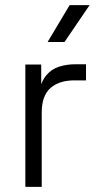

<svg xmlns="http://www.w3.org/2000/svg" viewBox="-20 -730 378 750"><path d="M79 0V-478H141V-364L131 -365Q140 -411 160.5 -435.5Q181 -460 210.5 -469.5Q240 -479 275 -479H316V-416H270Q211 -416 177 -386Q143 -356 143 -290V0ZM166 -566 252 -710H330L232 -566Z"/></svg>

Font: SUSE Light
Style: Regular
Weight: 300
Designer: Rene Bieder
Foundry: SUSE
Version: Version 1.000